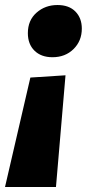

<svg xmlns="http://www.w3.org/2000/svg" viewBox="-47 -515 372 765"><path d="M182 -495Q228 -495 253.5 -469Q279 -443 279 -401Q279 -352 246 -319.5Q213 -287 162 -287Q117 -287 90.5 -313Q64 -339 64 -383Q64 -434 98.5 -464.5Q133 -495 182 -495ZM214 -215 176 230H-27L74 -206Z"/></svg>

Font: Bitter Black
Style: Italic
Weight: 900
Italic angle: -9°
Designer: Sol Matas, and Bitter project Authors
Foundry: Sol Matas
Version: Version 2.001